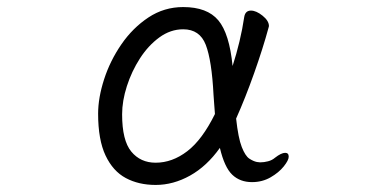

<svg xmlns="http://www.w3.org/2000/svg" viewBox="-20 -506 1040 544"><path d="M603 -87Q566 -35 518.5 -8.5Q471 18 421 18Q373 18 336.5 -1.5Q300 -21 279 -65.5Q258 -110 258 -184Q258 -229 275 -281.5Q292 -334 324 -380.5Q356 -427 400.5 -456.5Q445 -486 499 -486Q567 -486 598.5 -448.5Q630 -411 639 -319Q650 -353 658.5 -388.5Q667 -424 672 -458Q675 -476 691 -476Q706 -476 724 -461.5Q742 -447 742 -432Q742 -431 741.5 -430Q741 -429 741 -428Q725 -369 700 -298.5Q675 -228 649 -170Q655 -115 665 -89.5Q675 -64 686.5 -56.5Q698 -49 708 -47Q710 -47 712.5 -46.5Q715 -46 717 -46Q728 -46 739.5 -49Q751 -52 759 -59Q777 -73 788 -73Q798 -73 798 -62Q798 -52 784 -34.5Q770 -17 746.5 -3.5Q723 10 694 10Q660 10 638 -11Q616 -32 603 -87ZM589 -183Q588 -196 587 -209.5Q586 -223 585 -237Q580 -335 563 -379Q546 -423 499 -423Q463 -423 431.5 -400Q400 -377 376.5 -340.5Q353 -304 339.5 -262Q326 -220 326 -182Q326 -108 352 -76.5Q378 -45 421 -45Q468 -45 510.5 -77.5Q553 -110 589 -183Z"/></svg>

Font: Moon Stars Kai HW
Style: Regular
Weight: 400
Designer: GuiWonder
Version: Version 1.101